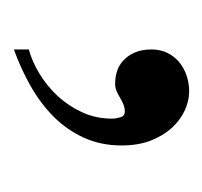

<svg xmlns="http://www.w3.org/2000/svg" viewBox="-28 -110 305 290"><g transform="rotate(90 125.0 35.5)"><path d="M199.2 4.9Q199.2 36.1 187.5 61.8Q175.8 87.4 155.8 107.4Q135.7 127.4 109.4 142.3Q83 157.2 54.2 167.5V145Q72.3 140.1 91.1 128.7Q109.9 117.2 124.8 101.1Q139.6 85 149.2 64.2Q158.7 43.5 158.7 19Q158.7 13.7 156.7 6.8Q154.8 0 147.9 0Q142.1 0 137 2.2Q131.8 4.4 127 7.3Q122.1 10.3 116.9 12.5Q111.8 14.6 106 14.6Q95.7 14.6 86.4 11.5Q77.1 8.3 70.1 1.5Q63 -5.4 58.6 -15.6Q54.2 -25.9 54.2 -40.5Q54.2 -53.7 59.3 -64.2Q64.5 -74.7 73.2 -82Q82 -89.4 93.5 -93.3Q105 -97.2 117.7 -97.2Q131.8 -97.2 146.2 -90.6Q160.6 -84 172.4 -71.3Q184.1 -58.6 191.7 -39.6Q199.2 -20.5 199.2 4.9Z"/></g></svg>

Font: Goda
Style: Regular
Weight: 400
Version: 1.0.5